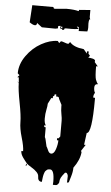

<svg xmlns="http://www.w3.org/2000/svg" viewBox="-65 -970 635 1097"><g transform="rotate(5 252.5 -421.0)"><path d="M351.1 -814.9Q330.6 -811 309.8 -811.3Q289.1 -811.5 278.6 -811.5Q268.1 -811.5 268.1 -805.7Q268.1 -803.2 268.6 -802.7L257.3 -801.3L255.9 -805.7Q244.6 -805.7 244.6 -812.5V-818.8L255.9 -807.6L257.3 -818.8H244.6L245.6 -823.2L232.9 -821.3L231.9 -807.6Q220.2 -804.7 217.8 -804.7L140.1 -805.7L110.8 -828.1Q110.8 -814 99.6 -814Q88.4 -814 68.4 -828.1L74.7 -926.8H196.3Q196.3 -917.5 205.6 -917.5L269.5 -923.3Q314.9 -923.3 341.8 -916L343.3 -923.3L407.7 -928.2V-886.7L411.6 -874L407.2 -875Q403.3 -864.7 403.3 -851.6L404.3 -826.2Q404.3 -814.5 400.9 -804.7L351.6 -802.7Q352.1 -804.7 352.1 -815.9Q352.1 -827.1 342.8 -827.1L338.9 -826.2ZM281.2 85.4 282.2 67.4Q282.2 -1 257.8 -1Q245.1 -1 240.2 3.2Q235.4 7.3 232.4 10.3Q229.5 13.2 227.5 18.8Q225.6 24.4 224.1 28.3Q222.7 32.2 221.4 39.6Q220.2 46.9 219.7 50.5Q219.2 54.2 218.3 62.7Q217.3 71.3 216.8 74.2Q193.4 74.2 193.4 44.4Q193.4 22 148.4 -4.9Q129.4 -16.6 123.5 -22.5V-11.7H114.7L123.5 -22.5Q121.6 -24.9 112.1 -36.6Q102.5 -48.3 98.6 -54.7Q85 -74.2 85 -91.3H95.2Q95.2 -118.2 80.3 -168.5Q65.4 -218.8 65.4 -255.4Q65.4 -292 51 -366Q36.6 -439.9 36.6 -475.6L25.9 -487.3L36.6 -478L33.7 -510.7L30.3 -508.3L25.9 -509.8L36.6 -522L25.9 -531.7Q25.9 -584.5 60.3 -632.8Q94.7 -681.2 143.8 -708.5Q192.9 -735.8 237.8 -735.8L246.6 -724.6L255.9 -735.8Q263.2 -735.8 277.3 -730.2Q291.5 -724.6 299.3 -724.6L308.6 -735.8Q330.6 -708.5 389.6 -702.1L409.2 -678.7V-691.4H419.4L418.5 -678.7L428.2 -667.5L419.4 -656.2Q430.7 -656.2 445.3 -652.6Q460 -648.9 460 -639.6Q460 -637.7 458 -634.8L478 -610.8H468.3Q468.3 -550.8 474.4 -534.4Q480.5 -518.1 487.8 -509.8Q468.3 -509.8 468.3 -489.7Q468.3 -469.7 475.1 -460Q467.3 -445.3 467.3 -438.7Q467.3 -432.1 468.3 -430.7H478V-423.8Q478 -226.6 448.2 -226.6L439 -158.2H448.2L424.8 -122.1L428.2 -113.8Q424.3 -69.8 389.6 -22.5Q389.6 1 381.1 28.6Q372.6 56.2 370.6 63.5Q361.3 63.5 360.4 68.4L361.8 29.3Q361.8 23.9 358.2 16.8Q354.5 9.8 349.6 9.8L344.2 10.7Q327.6 30.8 322.3 41.7Q316.9 52.7 316.4 65.9L316.9 63.5Q316.9 65.4 316.4 65.9V68.4Q314 75.2 308.8 80.3Q303.7 85.4 299.3 85.4ZM273.4 -407.7Q273.4 -418.9 261.7 -418.9H255.9V-430.7H246.6Q246.6 -418.9 237.8 -418.9V-407.7H229L211.9 -374Q211.9 -360.8 207 -338.1Q202.1 -315.4 202.1 -288.3Q202.1 -261.2 211.9 -249H202.1Q202.1 -242.2 204.1 -240.2Q206.1 -238.3 211.9 -238.3V-182.1Q216.3 -176.8 221.2 -151.1Q226.1 -125.5 229 -125.5Q231 -122.1 235.4 -111.8Q243.2 -91.3 255.9 -91.3Q272 -91.3 281.2 -119.1Q290.5 -147 290.5 -170.4H282.2V-182.1H290.5L299.3 -193.4V-283.2Q299.3 -298.3 294.9 -320.3Q290.5 -342.3 290.5 -364.3V-374ZM219.2 65.9Q219.2 66.4 219 67.4Q218.8 68.4 218.8 69.3V67.4Q218.8 66.9 219.2 65.9Z"/></g></svg>

Font: Butcherman
Style: Regular
Weight: 400
Version: Version 001.004